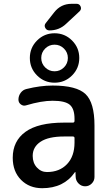

<svg xmlns="http://www.w3.org/2000/svg" viewBox="-20 -980 584 1010"><path d="M317 -262Q235 -262 193.5 -234.5Q152 -207 152 -160Q152 -123 174 -99Q196 -75 227 -75Q293 -75 332.5 -116.5Q372 -158 372 -230V-254Q372 -262 363 -262ZM202 10Q134 10 90.5 -34Q47 -78 47 -150Q47 -238 114 -286.5Q181 -335 317 -335H363Q372 -335 372 -344V-355Q372 -408 347 -429Q322 -450 257 -450Q198 -450 118 -426Q103 -421 90 -430.5Q77 -440 77 -456Q77 -476 89 -492Q101 -508 120 -512Q192 -530 257 -530Q383 -530 430 -485Q477 -440 477 -320V-49Q477 -29 462.5 -14.5Q448 0 428 0Q408 0 393.5 -14.5Q379 -29 378 -49L377 -74Q377 -75 376 -75Q374 -75 374 -74Q316 10 202 10ZM383 -960Q398 -960 404 -946Q410 -932 399 -921L327 -854Q291 -820 240 -820Q225 -820 218 -833.5Q211 -847 221 -859L265 -915Q300 -960 357 -960ZM316.5 -625.5Q337 -646 337 -675Q337 -704 316.5 -724.5Q296 -745 267 -745Q238 -745 217.5 -724.5Q197 -704 197 -675Q197 -646 217.5 -625.5Q238 -605 267 -605Q296 -605 316.5 -625.5ZM175 -583Q137 -621 137 -675Q137 -729 175 -767Q213 -805 267 -805Q321 -805 359 -767Q397 -729 397 -675Q397 -621 359 -583Q321 -545 267 -545Q213 -545 175 -583Z"/></svg>

Font: Rounded Mplus 1c Medium
Style: Regular
Weight: 500
Version: Version 1.059.20150529